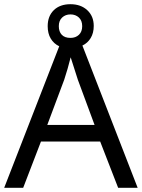

<svg xmlns="http://www.w3.org/2000/svg" viewBox="-20 -898 679 918"><path d="M428.2 -773.9Q428.2 -740.2 413.6 -716.1Q398.9 -691.9 374 -680.2L638.2 0H544.9L459 -221.2H175.8L90.8 0H0L263.2 -676.8Q237.3 -689 222.7 -713.4Q208 -737.8 208 -772.9Q208 -820.8 237.3 -849.4Q266.6 -877.9 316.9 -877.9Q366.7 -877.9 397.5 -849.1Q428.2 -820.3 428.2 -773.9ZM432.1 -300.8 352.1 -517.1 317.9 -624Q303.2 -565.4 287.1 -517.1L206.1 -300.8ZM373 -772.9Q373 -799.3 357.2 -814.2Q341.3 -829.1 316.9 -829.1Q293 -829.1 277.1 -814.2Q261.2 -799.3 261.2 -772.9Q261.2 -746.6 275.4 -731.7Q289.6 -716.8 316.9 -716.8Q341.8 -716.8 357.4 -731.7Q373 -746.6 373 -772.9Z"/></svg>

Font: NotoPenekeko
Style: Regular
Weight: 400
Designer: Monotype Design team
Foundry: Monotype Imaging Inc.
Version: Version 1.04